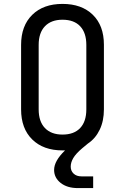

<svg xmlns="http://www.w3.org/2000/svg" viewBox="-20 -760 640 983"><path d="M379 203Q324 203 290.5 176.5Q257 150 257 110Q257 64 313 10H300Q202 10 145 -46Q88 -102 88 -200V-530Q88 -628 145 -684Q202 -740 300 -740Q398 -740 455 -684.5Q512 -629 512 -531V-200Q512 -141 490.5 -96Q469 -51 430 -25L401 -1Q368 27 355 49.5Q342 72 342 93Q342 115 357 129Q372 143 397 143H457V203ZM300 -71Q359 -71 390.5 -104.5Q422 -138 422 -200V-530Q422 -592 390.5 -625.5Q359 -659 300 -659Q242 -659 210 -625.5Q178 -592 178 -530V-200Q178 -138 210 -104.5Q242 -71 300 -71Z"/></svg>

Font: JetBrainsMono NFM
Style: Regular
Weight: 400
Monospace: yes
Designer: Philipp Nurullin, Konstantin Bulenkov
Foundry: JetBrains
Version: Version 2.304; ttfautohint (v1.8.4.7-5d5b);Nerd Fonts 3.3.0